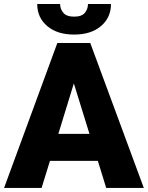

<svg xmlns="http://www.w3.org/2000/svg" viewBox="-22 -922 726 942"><path d="M499 0 458 -132.8H223.1L182.1 0H-2L259.3 -710.9H420.9L683.6 0ZM264.2 -265.1H417L340.3 -512.7ZM409.7 -902.3H522.5Q522.5 -835.9 473.6 -794.2Q424.8 -752.4 341.8 -752.4Q258.3 -752.4 209.5 -794.2Q160.6 -835.9 160.6 -902.3H272.9Q272.9 -878.4 288.6 -859.4Q304.2 -840.3 341.8 -840.3Q379.4 -840.3 394.5 -859.4Q409.7 -878.4 409.7 -902.3Z"/></svg>

Font: Vazirmatn RD UI FD Black
Style: Regular
Weight: 900
Designer: Saber Rastikerdar
Foundry: Saber Rastikerdar
Version: Version 33.003